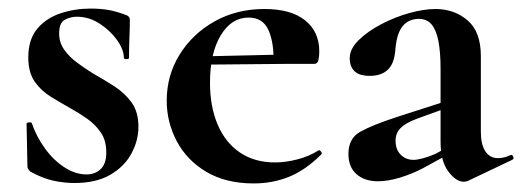

<svg xmlns="http://www.w3.org/2000/svg" viewBox="-20 -416 1218 448"><path d="M118 -338Q118 -317 129.5 -300.5Q141 -284 159 -270.5Q177 -257 198 -244Q223 -230 247 -214.5Q271 -199 287 -177Q303 -155 303 -120Q303 -88 286.5 -57.5Q270 -27 237 -8Q204 11 154 11Q129 11 104 5.5Q79 0 50 -16Q48 -18 46 -21Q44 -24 44 -28L42 -127Q42 -130 47.5 -130.5Q53 -131 54 -129Q65 -97 85 -69.5Q105 -42 130.5 -25.5Q156 -9 182 -9Q202 -9 215 -21.5Q228 -34 228 -60Q228 -88 215.5 -106.5Q203 -125 184 -138.5Q165 -152 145 -163Q122 -176 99 -190Q76 -204 61 -225.5Q46 -247 46 -282Q46 -324 67 -349Q88 -374 121.5 -385Q155 -396 191 -396Q213 -396 231.5 -393Q250 -390 274 -381Q283 -378 283 -370Q283 -350 282 -328.5Q281 -307 281 -281Q281 -278 275 -278Q269 -278 269 -281Q269 -300 253.5 -322Q238 -344 213 -360.5Q188 -377 159 -377Q145 -377 131.5 -370Q118 -363 118 -338Z M572 12Q507 12 461.5 -15Q416 -42 392.5 -86.5Q369 -131 369 -181Q369 -240 399 -288.5Q429 -337 480.5 -366Q532 -395 597 -395Q659 -395 692 -368.5Q725 -342 725 -296Q725 -285 723 -276Q721 -267 714 -267H618Q620 -314 607 -344.5Q594 -375 560 -375Q520 -375 495 -333.5Q470 -292 470 -223Q470 -167 488 -125Q506 -83 540 -60Q574 -37 622 -37Q646 -37 673.5 -44Q701 -51 723 -65Q725 -67 728.5 -63Q732 -59 730 -56Q693 -19 654.5 -3.5Q616 12 572 12ZM435 -265 434 -284 653 -289V-267Z M1072 6Q1068 8 1062 8Q1044 8 1026 -16Q1008 -40 1008 -85V-255Q1008 -294 1003 -320Q998 -346 987 -359Q976 -372 957 -372Q942 -372 930 -364.5Q918 -357 911 -340.5Q904 -324 902 -295Q899 -266 884 -252.5Q869 -239 843 -239Q818 -239 807 -250Q796 -261 796 -280Q796 -302 817 -322.5Q838 -343 869.5 -359.5Q901 -376 935 -385.5Q969 -395 996 -395Q1040 -395 1071 -368.5Q1102 -342 1102 -285V-108Q1102 -79 1112.5 -63Q1123 -47 1142 -47Q1156 -47 1171 -54Q1175 -56 1177.5 -50.5Q1180 -45 1175 -43ZM862 7Q831 7 812 -9.5Q793 -26 793 -57Q793 -93 820.5 -108.5Q848 -124 906 -143L1018 -179L1022 -164L953 -139Q926 -129 914.5 -117Q903 -105 903 -88Q903 -67 915 -55Q927 -43 945 -43Q953 -43 966.5 -46.5Q980 -50 996 -57L1051 -87L1052 -70L966 -23Q941 -10 913 -1.5Q885 7 862 7Z"/></svg>

Font: Cormorant
Style: Bold
Weight: 700
Designer: Christian Thalmann (Catharsis Fonts)
Foundry: Catharsis Fonts
Version: Version 4.000